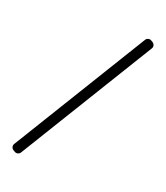

<svg xmlns="http://www.w3.org/2000/svg" viewBox="-130 -692 764 882"><g transform="rotate(20 251.5 -250.5)"><path d="M430.5 -590.5 29 65C26.3 69.7 25.8 74.8 27.2 80.2C28.8 85.8 31.8 89.8 36.5 92.5L45 97.5C49.7 100.2 54.8 100.8 60.2 99.2C65.8 97.8 69.8 94.7 72.5 90L474 -565.5C476.7 -570.2 477.2 -575.2 475.8 -580.5C474.2 -585.8 471.2 -590 466.5 -593L458 -598C453.3 -600.7 448.2 -601.2 442.8 -599.8C437.2 -598.2 433.2 -595.2 430.5 -590.5Z"/></g></svg>

Font: lerotica
Style: Regular
Weight: 400
Designer: defharo
Foundry: deFharo
Version: Version 1.001 2011